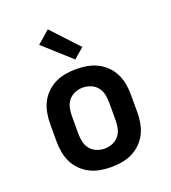

<svg xmlns="http://www.w3.org/2000/svg" viewBox="-141 -875 881 988"><g transform="rotate(-20 300.0 -381.0)"><path d="M300 8Q271 8 241.5 3Q212 -2 185.5 -15Q159 -28 137.5 -49Q116 -70 103 -96Q90 -122 84.5 -151.5Q79 -181 79 -210V-310Q79 -339 84.5 -368.5Q90 -398 103 -424Q116 -450 137.5 -471Q159 -492 185.5 -505Q212 -518 241.5 -523Q271 -528 300 -528Q329 -528 358.5 -523Q388 -518 414.5 -505Q441 -492 462.5 -471Q484 -450 497 -424Q510 -398 515.5 -368.5Q521 -339 521 -310V-210Q521 -181 515.5 -151.5Q510 -122 497 -96Q484 -70 462.5 -49Q441 -28 414.5 -15Q388 -2 358.5 3Q329 8 300 8ZM300 -93Q322 -93 343 -101.5Q364 -110 378 -127Q392 -144 397 -166Q402 -188 402 -210V-310Q402 -332 397 -354Q392 -376 378 -393Q364 -410 343 -418.5Q322 -427 300 -427Q278 -427 257 -418.5Q236 -410 222 -393Q208 -376 203 -354Q198 -332 198 -310V-210Q198 -188 203 -166Q208 -144 222 -127Q236 -110 257 -101.5Q278 -93 300 -93ZM314 -576 165 -710 234 -770 370 -624Z"/></g></svg>

Font: Iosevka Plex Etoile
Style: Bold
Weight: 700
Designer: Belleve Invis
Foundry: Belleve Invis
Version: Version 25.1.1; ttfautohint (v1.8.4)